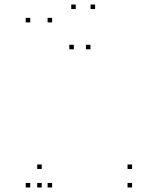

<svg xmlns="http://www.w3.org/2000/svg" viewBox="-20 -819 660 849"><path d="M210.5 -720V-740H190.5V-720ZM113.7 -720V-740H93.7V-720ZM113.7 10V-10H93.7V10ZM210.5 10V-10H190.5V10ZM164.5 -71.8V-91.8H144.5V-71.8ZM164.5 10V-10H144.5V10ZM564 10V-10H544V10ZM564 -71.8V-91.8H544V-71.8ZM380 -601V-621H360V-601ZM400.5 -779V-799H380.5V-779ZM315 -779V-799H295V-779ZM306.5 -601V-621H286.5V-601Z"/></svg>

Font: Monaspace Neon Dots Var
Style: Regular
Weight: 400
Designer: Riley Cran and the Lettermatic Team
Version: Version 1.100 (Monaspace Neon Dots)